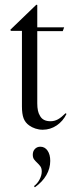

<svg xmlns="http://www.w3.org/2000/svg" viewBox="-20 -540 308 814"><path d="M138 -519V-424H252L246 -408H138V-102Q138 -67 149 -50Q161 -26 194 -26Q211 -26 225.5 -34Q240 -42 258 -60L262 -57Q247 -26 220 -8Q193 10 161 10Q145 10 130 5Q115 0 104 -8Q87 -20 80 -38.5Q73 -57 73 -89V-409H26L24 -414L134 -520ZM124 249Q139 238 148 220.5Q157 203 157 187Q157 173 151 165Q145 157 138 150.5Q131 144 125 136.5Q119 129 119 116Q119 101 128 91.5Q137 82 151 82Q170 82 181.5 98.5Q193 115 193 142Q193 174 176.5 202.5Q160 231 128 254Z"/></svg>

Font: Libre Caslon Display
Style: Regular
Weight: 400
Designer: Pablo Impallari, Rodrigo Fuenzalida
Foundry: Pablo Impallari, Rodrigo Fuenzalida
Version: Version 1.002; ttfautohint (v1.5)